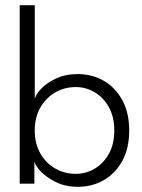

<svg xmlns="http://www.w3.org/2000/svg" viewBox="-20 -708 548 740"><path d="M56 0V-688H114V-325.5Q116.5 -342 137.5 -364.8Q158.5 -387.5 195 -405Q231.5 -422.5 279.5 -422.5Q335.5 -422.5 380.2 -396.5Q425 -370.5 451.5 -321.8Q478 -273 478 -205Q478 -137 451.5 -88.2Q425 -39.5 380.2 -13.8Q335.5 12 279.5 12Q232.5 12 196 -6Q159.5 -24 137.5 -47Q115.5 -70 112.5 -86V0ZM420.5 -205Q420.5 -257 399.8 -294.5Q379 -332 345.2 -352.2Q311.5 -372.5 272 -372.5Q229 -372.5 193 -351.8Q157 -331 135.5 -293.5Q114 -256 114 -205Q114 -154 135.5 -116.5Q157 -79 193 -58.5Q229 -38 272 -38Q311.5 -38 345.2 -58Q379 -78 399.8 -115.5Q420.5 -153 420.5 -205Z"/></svg>

Font: League Spartan Thin Light
Style: Regular
Weight: 300
Version: Version 2.002